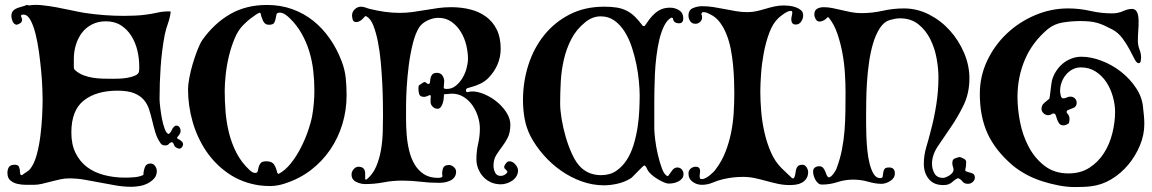

<svg xmlns="http://www.w3.org/2000/svg" viewBox="-20 -743 4649 775"><path d="M709 -215Q709 -207 704.5 -200.5Q700 -194 695 -189L696 -184L697 -183Q704 -180 711.5 -174Q719 -168 719 -160Q719 -155 714.5 -149Q710 -143 704 -143Q699 -143 692 -147Q685 -151 683 -156Q681 -165 675 -169H672Q664 -166 660.5 -161Q657 -156 646 -156Q634 -156 628 -165Q614 -185 607 -208.5Q600 -232 594.5 -255.5Q589 -279 582 -301Q575 -323 560.5 -340Q546 -357 521 -367Q496 -377 454 -377Q369 -377 318.5 -337.5Q268 -298 268 -208Q268 -160 285 -125.5Q302 -91 331 -69Q360 -47 400 -36.5Q440 -26 485 -26Q502 -26 521.5 -27.5Q541 -29 557 -36L559 -38Q559 -52 564.5 -67.5Q570 -83 588 -83Q599 -83 606 -73Q613 -63 613 -53Q613 -35 602.5 -23Q592 -11 576.5 -3Q561 5 543 8Q525 11 511 11Q479 11 447.5 5.5Q416 0 384.5 -6Q353 -12 322 -17.5Q291 -23 259 -23Q241 -23 222.5 -19Q204 -15 185.5 -10Q167 -5 149.5 -1Q132 3 117 3Q103 3 84.5 3Q66 3 49.5 -1Q33 -5 21.5 -15Q10 -25 10 -45Q10 -59 16 -68.5Q22 -78 39 -78Q52 -78 55.5 -71.5Q59 -65 60 -57Q61 -49 61.5 -42.5Q62 -36 68 -36H69Q75 -41 86 -48Q97 -55 101 -60Q118 -81 128 -117.5Q138 -154 143 -194.5Q148 -235 150 -274Q152 -313 152 -340Q152 -353 151 -383.5Q150 -414 146.5 -452.5Q143 -491 137.5 -531.5Q132 -572 123.5 -606Q115 -640 103 -662Q91 -684 75 -684Q72 -684 68.5 -683.5Q65 -683 65 -679Q65 -675 67 -671.5Q69 -668 69 -664Q69 -654 62 -649.5Q55 -645 47 -643Q36 -645 31 -656.5Q26 -668 26 -678Q26 -690 31 -697Q36 -704 44.5 -708Q53 -712 62.5 -714.5Q72 -717 81 -720Q83 -721 84.5 -722Q86 -723 88 -723Q91 -723 97 -721Q120 -725 149 -722Q178 -719 208 -713.5Q238 -708 267.5 -701.5Q297 -695 321 -691Q401 -679 479 -679Q502 -679 525 -680Q548 -681 570 -684Q593 -687 615 -692Q637 -697 660 -697H667L669 -695Q666 -671 658 -648.5Q650 -626 645 -603Q633 -539 628.5 -473.5Q624 -408 624 -343Q624 -334 626.5 -311.5Q629 -289 633.5 -265Q638 -241 645 -222.5Q652 -204 661 -202Q669 -208 673.5 -218.5Q678 -229 687 -235Q688 -235 689 -235.5Q690 -236 692 -236Q700 -236 704.5 -229.5Q709 -223 709 -215ZM278 -472Q278 -464 284 -459Q299 -446 317.5 -439Q336 -432 356 -429Q376 -426 396.5 -425.5Q417 -425 435 -425Q443 -425 460 -425.5Q477 -426 494.5 -429Q512 -432 525.5 -438Q539 -444 541 -454Q542 -459 542 -465Q542 -471 542 -476Q542 -507 534.5 -539Q527 -571 510.5 -597.5Q494 -624 468.5 -640.5Q443 -657 407 -657Q376 -657 351.5 -644.5Q327 -632 311 -611Q295 -590 286.5 -562.5Q278 -535 278 -506Z M739 -383Q739 -400 744 -427.5Q749 -455 757.5 -484Q766 -513 776.5 -540Q787 -567 797 -582Q845 -649 909 -686Q973 -723 1058 -723Q1113 -723 1160 -706Q1207 -689 1244.5 -659Q1282 -629 1311 -587.5Q1340 -546 1359 -496Q1372 -462 1375.5 -428.5Q1379 -395 1379 -359Q1379 -298 1362 -242Q1345 -186 1313 -139Q1281 -92 1235.5 -57Q1190 -22 1132 -3Q1118 2 1101.5 5Q1085 8 1071 8Q1048 8 1025 5Q955 -6 901.5 -43Q848 -80 812 -133.5Q776 -187 757.5 -251.5Q739 -316 739 -383ZM1010 -45Q1019 -45 1020.5 -52.5Q1022 -60 1024 -68.5Q1026 -77 1032 -84.5Q1038 -92 1055 -92Q1078 -92 1086.5 -78.5Q1095 -65 1099 -46L1103 -41L1106 -42Q1131 -55 1153.5 -83Q1176 -111 1193.5 -145Q1211 -179 1223 -213.5Q1235 -248 1240 -275Q1249 -326 1249 -378Q1249 -417 1244.5 -457Q1240 -497 1228.5 -535Q1217 -573 1197.5 -607.5Q1178 -642 1149 -670Q1141 -678 1130.5 -685Q1120 -692 1109 -692Q1098 -692 1096 -684.5Q1094 -677 1092.5 -667.5Q1091 -658 1086.5 -650.5Q1082 -643 1065 -643Q1049 -643 1041.5 -659.5Q1034 -676 1032 -689L1029 -692Q1022 -690 1012.5 -683.5Q1003 -677 993 -669.5Q983 -662 974.5 -654Q966 -646 961 -641Q941 -621 927 -587.5Q913 -554 904 -516.5Q895 -479 891 -441.5Q887 -404 887 -377Q887 -335 890.5 -291.5Q894 -248 904.5 -206Q915 -164 934.5 -126Q954 -88 986 -58Q991 -53 997 -49Q1003 -45 1010 -45Z M1772 -361Q1772 -355 1771 -345Q1770 -335 1767 -326Q1764 -317 1759 -310.5Q1754 -304 1746 -304Q1735 -304 1726.5 -312.5Q1718 -321 1718 -331Q1718 -337 1718 -343.5Q1718 -350 1719 -356Q1718 -358 1714 -360V-359Q1709 -357 1703 -354.5Q1697 -352 1692 -352Q1676 -352 1672.5 -362Q1669 -372 1669 -384Q1669 -392 1670 -396L1672 -399Q1675 -401 1683 -406.5Q1691 -412 1694 -412Q1696 -412 1699.5 -409.5Q1703 -407 1705 -405Q1706 -405 1707 -404.5Q1708 -404 1709 -404Q1715 -404 1715.5 -411Q1716 -418 1717.5 -426.5Q1719 -435 1724.5 -442Q1730 -449 1744 -449Q1758 -449 1765.5 -438.5Q1773 -428 1773 -415Q1773 -408 1772 -401.5Q1771 -395 1771 -388Q1773 -385 1777 -384.5Q1781 -384 1784 -384Q1804 -384 1820 -397Q1836 -410 1847 -428.5Q1858 -447 1863.5 -468.5Q1869 -490 1869 -506Q1869 -532 1862 -561Q1855 -590 1840 -614.5Q1825 -639 1802.5 -655Q1780 -671 1749 -671Q1729 -671 1707 -661Q1685 -651 1673 -634Q1657 -610 1646.5 -568Q1636 -526 1630 -479.5Q1624 -433 1621.5 -389Q1619 -345 1619 -317Q1619 -293 1619 -262.5Q1619 -232 1621.5 -199.5Q1624 -167 1631.5 -135.5Q1639 -104 1653.5 -79.5Q1668 -55 1691 -40Q1714 -25 1749 -25Q1757 -25 1764 -28L1766 -32Q1763 -46 1767.5 -61.5Q1772 -77 1792 -77Q1802 -77 1811.5 -69Q1821 -61 1821 -50Q1821 -37 1814.5 -28Q1808 -19 1797.5 -14Q1787 -9 1775 -7Q1763 -5 1752 -5Q1714 -5 1677.5 -9.5Q1641 -14 1603 -14Q1565 -14 1528.5 -7Q1492 0 1454 0Q1436 0 1417.5 -9Q1399 -18 1399 -39Q1399 -50 1407.5 -60Q1416 -70 1427 -70Q1454 -70 1454 -42V-20L1455 -19Q1456 -19 1456.5 -18.5Q1457 -18 1458 -18H1459Q1485 -39 1498.5 -71Q1512 -103 1518 -139Q1524 -175 1525 -211.5Q1526 -248 1526 -278Q1526 -297 1525.5 -331.5Q1525 -366 1523 -407Q1521 -448 1517 -492Q1513 -536 1505.5 -574Q1498 -612 1487 -640Q1476 -668 1459 -677Q1458 -678 1456 -678Q1454 -678 1451 -674.5Q1448 -671 1443.5 -666.5Q1439 -662 1432.5 -658Q1426 -654 1418 -654Q1407 -654 1404 -663Q1401 -672 1401 -681Q1401 -695 1412 -705.5Q1423 -716 1437 -716Q1447 -716 1457 -712Q1467 -708 1477 -706Q1506 -699 1535 -695Q1564 -691 1593 -691Q1620 -691 1645.5 -694.5Q1671 -698 1697 -702.5Q1723 -707 1748.5 -710.5Q1774 -714 1801 -714Q1842 -714 1878 -705Q1914 -696 1941.5 -676Q1969 -656 1985 -624Q2001 -592 2001 -546Q2001 -513 1988.5 -483.5Q1976 -454 1953 -430Q1939 -415 1919.5 -405.5Q1900 -396 1880 -391Q1875 -389 1868 -387.5Q1861 -386 1861 -378V-374L1866 -371Q1891 -378 1921 -368Q1951 -358 1977.5 -338.5Q2004 -319 2022 -292.5Q2040 -266 2040 -240Q2040 -208 2029.5 -187.5Q2019 -167 2006 -150Q1993 -133 1982.5 -116Q1972 -99 1972 -74Q1972 -60 1978.5 -46.5Q1985 -33 2001 -33Q2016 -33 2027 -46L2028 -50Q2027 -53 2022.5 -57.5Q2018 -62 2016 -64L2015 -71Q2020 -84 2030 -91Q2032 -91 2033 -91.5Q2034 -92 2036 -92Q2049 -92 2060 -79.5Q2071 -67 2071 -55Q2071 -42 2064.5 -31.5Q2058 -21 2048 -14Q2038 -7 2025.5 -3Q2013 1 2002 1Q1980 1 1962 -7Q1944 -15 1931 -29Q1918 -43 1910.5 -61.5Q1903 -80 1903 -101Q1903 -133 1910 -163Q1917 -193 1917 -224Q1917 -248 1909 -273Q1901 -298 1886.5 -318.5Q1872 -339 1851 -352Q1830 -365 1803 -365Q1797 -365 1791.5 -364Q1786 -363 1780 -363H1775Z M2690 -672Q2673 -663 2661 -639Q2649 -615 2641.5 -583.5Q2634 -552 2629.5 -515Q2625 -478 2623.5 -443.5Q2622 -409 2621.5 -379Q2621 -349 2621 -331V-224Q2621 -210 2624.5 -180.5Q2628 -151 2635 -120.5Q2642 -90 2651.5 -64Q2661 -38 2674 -32L2678 -34Q2684 -43 2693 -55Q2702 -67 2714 -67Q2725 -67 2732 -59Q2739 -51 2739 -40Q2739 -30 2733 -22.5Q2727 -15 2718 -10.5Q2709 -6 2699 -4Q2689 -2 2680 -2Q2671 -2 2658.5 -7.5Q2646 -13 2633 -21Q2620 -29 2609.5 -38.5Q2599 -48 2595 -55Q2593 -59 2589 -67Q2585 -75 2580 -75Q2579 -75 2571 -67.5Q2563 -60 2554 -50.5Q2545 -41 2536.5 -32.5Q2528 -24 2524 -22Q2501 -8 2472.5 -1.5Q2444 5 2418 5Q2372 5 2327.5 -11Q2283 -27 2244 -54.5Q2205 -82 2173.5 -118Q2142 -154 2121 -194Q2104 -228 2097.5 -264.5Q2091 -301 2091 -339Q2091 -412 2112.5 -480Q2134 -548 2176 -600.5Q2218 -653 2279 -684.5Q2340 -716 2419 -716Q2448 -716 2469.5 -712.5Q2491 -709 2509 -700Q2527 -691 2542.5 -676Q2558 -661 2575 -638H2576H2582Q2592 -653 2602 -666Q2612 -679 2624 -689.5Q2636 -700 2650.5 -706Q2665 -712 2685 -712Q2705 -712 2721.5 -701.5Q2738 -691 2738 -669Q2738 -649 2721 -649Q2698 -649 2696 -670ZM2562 -358Q2562 -381 2559 -414Q2556 -447 2549 -482Q2542 -517 2530.5 -552Q2519 -587 2501.5 -615Q2484 -643 2460 -660Q2436 -677 2405 -677Q2371 -677 2342 -653Q2306 -624 2286 -585Q2266 -546 2256 -502.5Q2246 -459 2243.5 -413Q2241 -367 2241 -325Q2241 -299 2247 -262.5Q2253 -226 2264 -188.5Q2275 -151 2290.5 -118Q2306 -85 2325 -67Q2342 -51 2362.5 -43.5Q2383 -36 2406 -36Q2442 -36 2467 -53Q2492 -70 2509.5 -97Q2527 -124 2537.5 -158.5Q2548 -193 2553.5 -229Q2559 -265 2560.5 -299Q2562 -333 2562 -358Z M3172 -699Q3161 -699 3145 -688Q3129 -677 3121 -669Q3099 -648 3085 -610Q3071 -572 3063 -529.5Q3055 -487 3052 -445Q3049 -403 3049 -373Q3049 -337 3052.5 -294.5Q3056 -252 3065.5 -209.5Q3075 -167 3091.5 -129Q3108 -91 3134 -65Q3145 -54 3156 -44Q3167 -34 3178 -23L3185 -24V-25Q3189 -31 3190 -40Q3191 -49 3193 -57.5Q3195 -66 3200.5 -72Q3206 -78 3219 -78Q3229 -78 3235.5 -68Q3242 -58 3242 -49Q3242 -33 3235 -22.5Q3228 -12 3217.5 -6Q3207 0 3194 2Q3181 4 3168 4Q3143 4 3120 -1Q3097 -6 3073.5 -12.5Q3050 -19 3027 -24Q3004 -29 2979 -29Q2939 -29 2900 -20Q2878 -15 2857 -6Q2836 3 2813 3Q2793 3 2776 -9Q2759 -21 2759 -43Q2759 -55 2768 -62.5Q2777 -70 2788 -70Q2806 -70 2806 -52Q2806 -49 2805 -43.5Q2804 -38 2804 -32.5Q2804 -27 2805.5 -23.5Q2807 -20 2813 -20Q2820 -20 2828.5 -24.5Q2837 -29 2844.5 -35Q2852 -41 2859 -48Q2866 -55 2870 -61Q2894 -93 2908.5 -130.5Q2923 -168 2931 -207.5Q2939 -247 2941.5 -287.5Q2944 -328 2944 -367Q2944 -390 2943 -419Q2942 -448 2939 -480Q2936 -512 2930 -543.5Q2924 -575 2913 -603Q2902 -631 2886 -652.5Q2870 -674 2847 -685Q2841 -688 2834.5 -691Q2828 -694 2821 -694Q2819 -694 2817.5 -693.5Q2816 -693 2814 -693L2811 -687V-686Q2814 -680 2814 -673Q2814 -662 2806 -654.5Q2798 -647 2787 -647Q2773 -647 2766 -657.5Q2759 -668 2759 -680Q2759 -703 2777.5 -710.5Q2796 -718 2814 -718Q2837 -718 2859.5 -714.5Q2882 -711 2904.5 -706.5Q2927 -702 2950 -698Q2973 -694 2997 -694Q3016 -694 3034 -698Q3052 -702 3070 -707.5Q3088 -713 3106.5 -717Q3125 -721 3144 -721Q3153 -721 3166.5 -719.5Q3180 -718 3192.5 -713.5Q3205 -709 3213.5 -701.5Q3222 -694 3222 -681Q3222 -668 3214 -656Q3206 -644 3192 -644Q3182 -644 3178 -650Q3174 -656 3174 -665Q3174 -672 3176 -679Q3178 -686 3178 -693Q3178 -699 3172 -699Z M3629 -709Q3682 -709 3730 -684.5Q3778 -660 3814 -620Q3850 -580 3871.5 -529.5Q3893 -479 3893 -427Q3893 -367 3869.5 -318.5Q3846 -270 3817.5 -229Q3789 -188 3765.5 -152.5Q3742 -117 3742 -82Q3742 -61 3752 -43Q3762 -25 3787 -25Q3792 -25 3799 -28Q3806 -31 3813 -35.5Q3820 -40 3824.5 -46Q3829 -52 3829 -57Q3829 -64 3826.5 -70.5Q3824 -77 3824 -84Q3824 -99 3832 -102.5Q3840 -106 3852 -109H3855Q3862 -107 3871 -102Q3880 -97 3880 -89Q3880 -71 3876 -56L3878 -52Q3888 -48 3901.5 -44.5Q3915 -41 3915 -27Q3915 -16 3906.5 -8.5Q3898 -1 3887 -1Q3872 -1 3865 -10.5Q3858 -20 3847 -24Q3838 -20 3832.5 -15.5Q3827 -11 3821.5 -6.5Q3816 -2 3808.5 1Q3801 4 3787 4Q3749 4 3729 -20.5Q3709 -45 3709 -82Q3709 -116 3719 -149.5Q3729 -183 3737 -215Q3751 -267 3759.5 -322Q3768 -377 3768 -431Q3768 -466 3760.5 -507.5Q3753 -549 3735 -585Q3717 -621 3687 -645Q3657 -669 3613 -669Q3602 -669 3592 -667Q3582 -665 3571 -662Q3548 -655 3531.5 -629.5Q3515 -604 3504.5 -569Q3494 -534 3488 -492.5Q3482 -451 3479.5 -410.5Q3477 -370 3476.5 -335Q3476 -300 3476 -278Q3476 -268 3476 -245Q3476 -222 3477 -194Q3478 -166 3481 -136Q3484 -106 3490.5 -81Q3497 -56 3507 -40Q3517 -24 3533 -24Q3542 -24 3543 -30.5Q3544 -37 3545 -45.5Q3546 -54 3550 -60.5Q3554 -67 3569 -67Q3592 -67 3592 -43Q3592 -24 3573.5 -12.5Q3555 -1 3538 -1Q3514 -1 3484.5 -9.5Q3455 -18 3424 -18Q3391 -18 3360.5 -8Q3330 2 3298 2Q3289 2 3282.5 -3.5Q3276 -9 3271.5 -17Q3267 -25 3264.5 -34Q3262 -43 3262 -50Q3262 -61 3269 -66.5Q3276 -72 3287 -72Q3297 -72 3302.5 -65.5Q3308 -59 3311 -51Q3314 -43 3317 -36Q3320 -29 3325 -27Q3330 -27 3335 -31.5Q3340 -36 3344.5 -42Q3349 -48 3352.5 -54Q3356 -60 3357 -64Q3371 -101 3378.5 -139.5Q3386 -178 3389 -217Q3392 -256 3392.5 -295Q3393 -334 3393 -373Q3393 -405 3390.5 -446Q3388 -487 3380.5 -528Q3373 -569 3360 -607Q3347 -645 3326 -671V-672Q3325 -673 3321 -673Q3319 -673 3318 -672V-671Q3313 -665 3304.5 -660.5Q3296 -656 3288 -656Q3278 -656 3272.5 -666Q3267 -676 3267 -684Q3267 -701 3278 -707.5Q3289 -714 3305 -714Q3322 -714 3339.5 -710.5Q3357 -707 3376 -702.5Q3395 -698 3415 -694Q3435 -690 3457 -690Q3501 -690 3543 -699.5Q3585 -709 3629 -709Z M4291 -709Q4337 -709 4381 -699Q4425 -689 4468 -689Q4493 -689 4513 -698Q4533 -707 4549 -707Q4558 -707 4563.5 -702Q4569 -697 4571.5 -689.5Q4574 -682 4575 -673.5Q4576 -665 4576 -658Q4576 -638 4574.5 -618Q4573 -598 4573 -578Q4573 -560 4579.5 -543.5Q4586 -527 4586 -510Q4586 -505 4584.5 -496.5Q4583 -488 4576 -488Q4568 -488 4559.5 -504.5Q4551 -521 4539.5 -543Q4528 -565 4511 -588Q4494 -611 4470 -624Q4451 -634 4436.5 -640.5Q4422 -647 4407.5 -651Q4393 -655 4376.5 -656.5Q4360 -658 4339 -658Q4307 -658 4271.5 -652.5Q4236 -647 4210 -626Q4147 -573 4117 -502.5Q4087 -432 4087 -351Q4087 -304 4097.5 -250Q4108 -196 4132.5 -150Q4157 -104 4196.5 -73.5Q4236 -43 4293 -43Q4342 -43 4377.5 -66Q4413 -89 4436 -125Q4459 -161 4470 -205.5Q4481 -250 4481 -292Q4481 -321 4472 -353Q4463 -385 4446 -411Q4429 -437 4403 -454Q4377 -471 4343 -471Q4324 -471 4308.5 -462.5Q4293 -454 4282 -440.5Q4271 -427 4265 -410Q4259 -393 4259 -375Q4259 -370 4261.5 -358Q4264 -346 4272 -346Q4279 -346 4286 -349.5Q4293 -353 4301 -353Q4311 -353 4318.5 -346Q4326 -339 4326 -328Q4326 -313 4313 -307.5Q4300 -302 4289 -298Q4285 -294 4285 -291Q4285 -288 4291 -281.5Q4297 -275 4297 -261Q4297 -253 4294 -245Q4289 -242 4284 -239.5Q4279 -237 4273 -237Q4261 -237 4255.5 -244.5Q4250 -252 4247 -261Q4244 -270 4241.5 -277.5Q4239 -285 4233 -285Q4228 -285 4223.5 -281.5Q4219 -278 4211 -278Q4201 -278 4192.5 -285.5Q4184 -293 4184 -304Q4184 -318 4195 -327.5Q4206 -337 4216 -345Q4216 -345 4217.5 -355Q4219 -365 4220.5 -377.5Q4222 -390 4223.5 -401.5Q4225 -413 4226 -417Q4231 -437 4242.5 -455Q4254 -473 4269.5 -486Q4285 -499 4304.5 -506.5Q4324 -514 4345 -514Q4384 -514 4427 -497.5Q4470 -481 4506 -452.5Q4542 -424 4566.5 -386.5Q4591 -349 4594 -308Q4596 -291 4597.5 -275Q4599 -259 4599 -242Q4599 -199 4581.5 -156.5Q4564 -114 4534.5 -78.5Q4505 -43 4466 -19.5Q4427 4 4383 9Q4366 11 4350 11.5Q4334 12 4317 12Q4287 12 4253 5.5Q4219 -1 4185 -12Q4151 -23 4121 -39.5Q4091 -56 4068 -75Q3998 -135 3966.5 -203.5Q3935 -272 3935 -364Q3935 -435 3964.5 -497.5Q3994 -560 4043.5 -607Q4093 -654 4157.5 -681.5Q4222 -709 4291 -709Z"/></svg>

Font: Hoc Opus
Style: Regular
Weight: 400
Version: Version 1.001